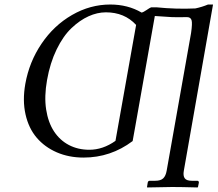

<svg xmlns="http://www.w3.org/2000/svg" viewBox="-20 -678 953 841"><path d="M443.8 -624Q406.2 -624 367.9 -606.7Q329.6 -589.4 293.2 -554.9Q256.8 -520.5 228 -461.4Q199.2 -402.3 186 -327.1Q173.3 -255.4 182.1 -198.5Q190.9 -141.6 216.6 -102.5Q242.2 -63.5 282 -42.7Q321.8 -22 371.1 -22Q430.7 -22 485.8 -61L576.2 -568.8Q525.4 -624 443.8 -624ZM561 -60.1Q464.8 12.2 346.2 12.2Q281.7 12.2 228.8 -10.7Q175.8 -33.7 140.6 -75Q105.5 -116.2 91.8 -177Q78.1 -237.8 90.8 -310.1Q107.9 -406.7 161.9 -486.6Q215.8 -566.4 295.4 -612.3Q375 -658.2 462.9 -658.2Q540 -658.2 600.1 -623Q607.4 -624 621.6 -633.8Q635.7 -643.6 642.1 -646H665Q752 -637.2 835.9 -641.1Q865.7 -647.5 891.1 -658.2H913.1L785.2 69.8Q781.2 91.8 789.1 102.8Q796.9 113.8 819.8 113.8H844.2Q851.1 113.8 851.1 122.1L847.2 141.1L845.2 143.1Q772.9 141.1 733.9 141.1L625 143.1L624 141.1L627 122.1Q628.4 113.8 636.2 113.8H660.2Q684.1 113.8 695.1 103Q706.1 92.3 710 69.8L816.9 -533.2Q823.2 -576.2 819.1 -589.6Q814.9 -603 798.8 -603Q757.8 -602.1 732.9 -603L658.2 -607.9Q625 -420.9 603.3 -297.9Q581.5 -174.8 572.5 -124Q563.5 -73.2 561 -60.1Z"/></svg>

Font: Common Serif SemiBold
Style: Italic
Weight: 600
Italic angle: -12°
Designer: Philipp H. Poll, Khaled Hosny
Foundry: Stefan Peev, Context Ltd.
Version: Version 1.026